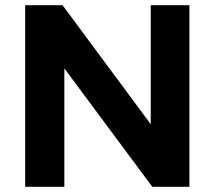

<svg xmlns="http://www.w3.org/2000/svg" viewBox="-20 -720 828 740"><path d="M77 -700H221L602 -186L561 -172V-700H710V0H567L186 -513L228 -527V0H77Z"/></svg>

Font: Alexandria SemiBold
Style: Regular
Weight: 600
Designer: Mohamed Gaber
Foundry: Kief Type Foundry
Version: Version 5.100